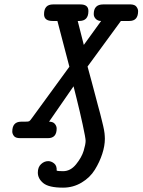

<svg xmlns="http://www.w3.org/2000/svg" viewBox="-20 -631 651 877"><path d="M36.1 -29.8Q36.1 -74.7 76.2 -75.2H91.8Q108.9 -75.2 113 -77.1Q117.2 -79.1 126 -91.8L296.9 -326.2L242.2 -535.2H220.2Q181.2 -535.2 181.2 -565.9Q181.2 -610.8 222.2 -610.8H347.2Q384.3 -610.8 383.8 -580.1Q383.8 -535.2 341.8 -535.2H335L362.8 -425.8L441.9 -535.2Q426.8 -535.2 417.5 -544.7Q408.2 -554.2 408.2 -566.9Q408.2 -610.8 451.2 -610.8H578.1Q596.2 -609.9 603.5 -599.9Q610.8 -589.8 610.8 -580.1Q610.8 -535.2 570.8 -535.2H532.2L379.9 -327.1Q388.7 -293.9 398.9 -257.1Q409.2 -220.2 414.6 -198Q419.9 -175.8 427 -150.9Q434.1 -126 437.5 -112.1Q440.9 -98.1 445.1 -81.5Q449.2 -64.9 451.2 -56.4Q453.1 -47.9 455.1 -37.8Q457 -27.8 457.5 -22Q458 -16.1 458.5 -9.5Q459 -2.9 459 2.9Q459 35.2 447 72Q435.1 108.9 413.1 144.5Q391.1 180.2 352.5 203.1Q314 226.1 268.1 226.1Q203.1 226.1 178 205.6Q152.8 185.1 152.8 157.2Q152.8 132.3 167.5 118.7Q182.1 105 200.2 105Q214.4 105 227.3 115.5Q240.2 126 238.8 147.9Q241.7 150.9 268.1 150.9Q302.2 150.9 327.6 119.4Q353 87.9 362.1 57.9Q371.1 27.8 371.1 12.2Q371.1 0 357.7 -62Q344.2 -124 330.1 -180.2L315.9 -236.8L204.1 -75.2Q222.2 -75.2 230.5 -65.2Q238.8 -55.2 238.8 -43.9Q238.8 0 199.2 0H71.8Q50.8 0 43.5 -10Q36.1 -20 36.1 -29.8Z"/></svg>

Font: CMU Typewriter Text
Style: BoldItalic
Weight: 700
Italic angle: -14.04°
Version: Version 0.7.0